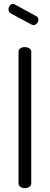

<svg xmlns="http://www.w3.org/2000/svg" viewBox="-20 -975 258 995"><path d="M109 0Q96 0 86 -6.5Q76 -13 76 -26V-707Q76 -719 86 -725Q96 -731 109 -731Q121 -731 131.5 -725Q142 -719 142 -707V-26Q142 -13 131.5 -6.5Q121 0 109 0ZM153 -845Q151 -845 148 -846Q145 -847 143 -848L37 -905Q24 -912 24 -927Q24 -937 31 -946Q38 -955 48 -955Q52 -955 57 -952L168 -891Q179 -886 179 -873Q179 -863 171.5 -854Q164 -845 153 -845Z"/></svg>

Font: Dosis
Style: Regular
Weight: 400
Designer: EdgarTolentino, PabloImpallari, IginoMarini
Foundry: EdgarTolentino, PabloImpallari, IginoMarini
Version: Version 3.001; ttfautohint (v1.8.2)